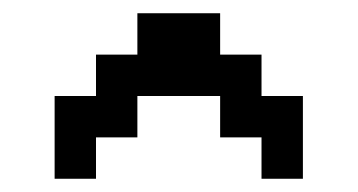

<svg xmlns="http://www.w3.org/2000/svg" viewBox="-20 -395 540 290"><path d="M187.5 -375H312.5V-312.5H375V-250H437.5V-125H375V-187.5H312.5V-250H187.5V-187.5H125V-125H62.5V-250H125V-312.5H187.5Z"/></svg>

Font: Half Eighties
Style: Regular
Weight: 400
Monospace: yes
Designer: Jayvee Enaguas (HarvettFox96)
Version: 20191127.01dev02